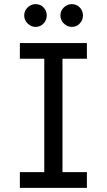

<svg xmlns="http://www.w3.org/2000/svg" viewBox="-20 -908 516 928"><path d="M76 0V-76H194V-624H76V-700H400V-624H282V-76H400V0ZM327 -778Q305 -778 288.5 -794.5Q272 -811 272 -833Q272 -856 288.5 -872Q305 -888 327 -888Q350 -888 365.5 -872Q381 -856 381 -833Q381 -811 365.5 -794.5Q350 -778 327 -778ZM152 -778Q130 -778 113.5 -794.5Q97 -811 97 -833Q97 -856 113.5 -872Q130 -888 152 -888Q175 -888 190.5 -872Q206 -856 206 -833Q206 -811 190.5 -794.5Q175 -778 152 -778Z"/></svg>

Font: Inclusive Sans
Style: Regular
Weight: 400
Designer: Olivia King
Foundry: Olivia King
Version: Version 2.004